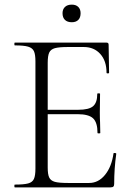

<svg xmlns="http://www.w3.org/2000/svg" viewBox="-20 -809 573 829"><path d="M482 -145Q473 -82 473 -15Q473 -7 469.5 -3.5Q466 0 457 0H44Q42 0 42 -6Q42 -12 44 -12Q83 -12 101.5 -17Q120 -22 126.5 -36.5Q133 -51 133 -81V-544Q133 -574 126.5 -588Q120 -602 101.5 -607.5Q83 -613 44 -613Q42 -613 42 -619Q42 -625 44 -625H440Q449 -625 449 -616L451 -495Q451 -492 445.5 -492Q440 -492 440 -495Q440 -546 413 -576Q386 -606 342 -606H273Q235 -606 217 -601Q199 -596 192.5 -582Q186 -568 186 -538V-335H318Q364 -335 382 -350.5Q400 -366 400 -404Q400 -406 406 -406Q412 -406 412 -404L411 -325Q411 -296 412 -282L413 -235Q413 -233 407 -233Q401 -233 401 -235Q401 -280 382 -298Q363 -316 315 -316H186V-85Q186 -56 192.5 -42.5Q199 -29 216.5 -24Q234 -19 273 -19H365Q405 -19 433.5 -54Q462 -89 470 -146Q470 -149 476 -148.5Q482 -148 482 -145ZM250 -752Q250 -769 260.5 -779Q271 -789 290 -789Q308 -789 318 -779Q328 -769 328 -752Q328 -733 318 -723Q308 -713 290 -713Q271 -713 260.5 -723Q250 -733 250 -752Z"/></svg>

Font: Cormorant Garamond Light
Style: Regular
Weight: 300
Designer: Christian Thalmann (Catharsis Fonts)
Version: Version 3.000